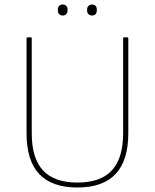

<svg xmlns="http://www.w3.org/2000/svg" viewBox="-20 -821 688 853"><path d="M324 12Q211 12 154.5 -47.5Q98 -107 98 -229V-651Q98 -655 102 -655H117Q121 -655 121 -651V-229Q121 -118 171 -64Q221 -10 324 -10Q427 -10 477 -64Q527 -118 527 -229V-651Q527 -655 530 -655H546Q550 -655 550 -651V-229Q550 -108 493.5 -48Q437 12 324 12ZM259 -752Q249 -752 243 -758Q237 -764 237 -774V-780Q237 -789 243 -795Q249 -801 259 -801Q268 -801 274 -795Q280 -789 280 -780V-774Q280 -764 274 -758Q268 -752 259 -752ZM389 -752Q380 -752 373.5 -758Q367 -764 367 -774V-780Q367 -789 373.5 -795Q380 -801 389 -801Q399 -801 404.5 -795Q410 -789 410 -780V-774Q410 -764 404.5 -758Q399 -752 389 -752Z"/></svg>

Font: Sofia Sans Thin
Style: Regular
Weight: 250
Designer: Botio Nikoltchev, Ani Petrova
Foundry: lettersoup
Version: Version 4.101